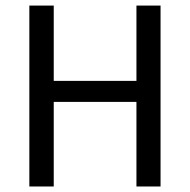

<svg xmlns="http://www.w3.org/2000/svg" viewBox="-20 -676 688 696"><path d="M86.4 0V-655.8H174.8V-382.8H474.6V-655.8H562V0H474.6V-306.6H174.8V0Z"/></svg>

Font: Varta Light Medium
Style: Regular
Weight: 500
Version: Version 1.004